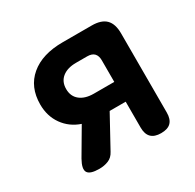

<svg xmlns="http://www.w3.org/2000/svg" viewBox="-127 -690 854 840"><g transform="rotate(-30 300.0 -270.0)"><path d="M148 10Q101 10 90 -8.5Q79 -27 102 -68L179 -199Q126 -217 95 -260.5Q64 -304 64 -363Q64 -451 123 -500.5Q182 -550 285 -550H432Q480 -550 503 -527Q526 -504 526 -456V-56Q526 -23 510 -6.5Q494 10 460 10Q427 10 410.5 -6.5Q394 -23 394 -56V-187H313L227 -30Q215 -7 194 1.5Q173 10 148 10ZM394 -396Q394 -419 382.5 -431Q371 -443 347 -443H291Q247 -443 221.5 -422.5Q196 -402 196 -365Q196 -328 221.5 -307.5Q247 -287 291 -287H394Z"/></g></svg>

Font: Maple Mono Normal NL
Style: Bold
Weight: 700
Monospace: yes
Designer: subframe7536
Version: Version 7.000